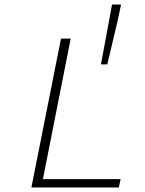

<svg xmlns="http://www.w3.org/2000/svg" viewBox="-20 -830 640 850"><path d="M119 0 250 -659H293L170 -37H514L506 0ZM427 -545 476 -810H516L501 -739L455 -545Z"/></svg>

Font: Source Code Pro Light
Style: Italic
Weight: 300
Italic angle: -11°
Monospace: yes
Designer: Paul D. Hunt, Teo Tuominen
Foundry: Adobe Systems Incorporated
Version: Version 1.050;PS 1.000;hotconv 16.6.51;makeotf.lib2.5.65220